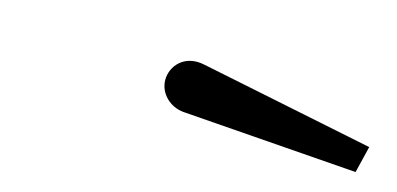

<svg xmlns="http://www.w3.org/2000/svg" viewBox="-28 -874 532 257"><g transform="rotate(15 238.0 -745.0)"><path d="M224 -719.5 467 -701.5 476 -738.5 234 -788C205.5 -794 189 -774 189 -755C189 -736 205 -721 224 -719.5Z"/></g></svg>

Font: Bodoni* 06pt
Style: Italic
Weight: 400
Italic angle: -13°
Version: Version 2.3